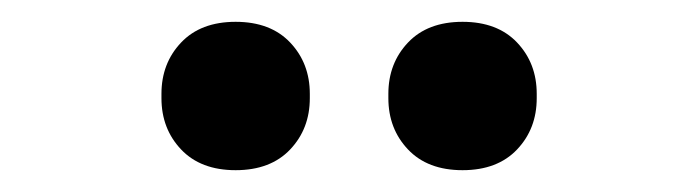

<svg xmlns="http://www.w3.org/2000/svg" viewBox="-20 -760 640 176"><path d="M196 -604Q164 -604 146 -623Q128 -642 128 -670V-674Q128 -702 146 -721Q164 -740 196 -740Q228 -740 246 -721Q264 -702 264 -674V-670Q264 -642 246 -623Q228 -604 196 -604ZM404 -604Q372 -604 354 -623Q336 -642 336 -670V-674Q336 -702 354 -721Q372 -740 404 -740Q436 -740 454 -721Q472 -702 472 -674V-670Q472 -642 454 -623Q436 -604 404 -604Z"/></svg>

Font: IBM Plex Serif SmBld
Style: Regular
Weight: 600
Designer: Mike Abbink, Paul van der Laan, Pieter van Rosmalen
Foundry: Bold Monday
Version: Version 3.001